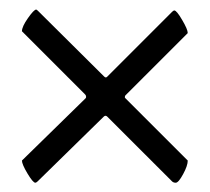

<svg xmlns="http://www.w3.org/2000/svg" viewBox="-20 -445 444 406"><path d="M54.7 -58.6Q49.8 -58.6 38.1 -78.1Q26.4 -97.7 26.4 -105.5L161.1 -237.3Q162.1 -238.3 162.1 -240.2Q162.1 -243.2 160.2 -245.1L26.4 -378.9Q26.4 -388.7 39.1 -406.7Q51.8 -424.8 56.6 -424.8Q57.6 -424.8 61.5 -420.9L200.2 -283.2Q202.1 -281.2 204.1 -281.2L206.1 -282.2L343.8 -419.9Q346.7 -422.9 348.6 -422.9Q353.5 -422.9 365.2 -402.8Q377 -382.8 377 -375L245.1 -243.2Q244.1 -242.2 244.1 -240.2V-238.3L377 -105.5Q377 -94.7 367.2 -76.7Q357.4 -58.6 351.6 -58.6Q346.7 -58.6 343.8 -61.5L207 -198.2Q205.1 -200.2 203.1 -200.2Q201.2 -200.2 199.2 -198.2L59.6 -61.5Q56.6 -58.6 54.7 -58.6Z"/></svg>

Font: Crimson Text
Style: Roman
Weight: 400
Version: Version 0.13